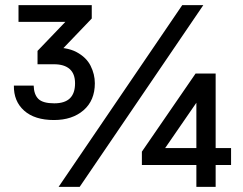

<svg xmlns="http://www.w3.org/2000/svg" viewBox="-20 -727 947 747"><path d="M190 -260Q115 -260 74 -296.5Q33 -333 34 -394H111Q112 -359 129.5 -342Q147 -325 191 -325Q232 -325 252 -344.5Q272 -364 272 -403Q272 -440 251 -458.5Q230 -477 190 -477H126V-529L290 -700L296 -642H52V-707H337V-655L178 -489L173 -542Q239 -545 277.5 -524.5Q316 -504 332.5 -471Q349 -438 349 -403Q349 -336 305 -298Q261 -260 190 -260ZM290 0H208L689 -707H771ZM779 -378 595 -111 573 -151H879V-85H532V-137L741 -441H819V0H744V-387Z"/></svg>

Font: Asta Sans SemiBold
Style: Regular
Weight: 600
Designer: 42dot
Version: Version 1.000